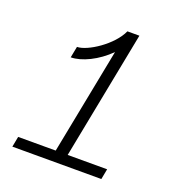

<svg xmlns="http://www.w3.org/2000/svg" viewBox="-132 -840 884 949"><g transform="rotate(20 310.0 -365.0)"><path d="M169 -572.5 157.5 -513.5C214 -513.5 293.5 -551.5 354.5 -613L245.5 -55H48L37.5 0H505.5L516 -55H308.5L440 -730H377C341 -649 223 -572.5 169 -572.5Z"/></g></svg>

Font: Monaspace Neon ExtraLight
Style: Italic
Weight: 200
Italic angle: -11°
Designer: Riley Cran & the Lettermatic Team
Foundry: Lettermatic
Version: Version 1.200 (Monaspace Neon)